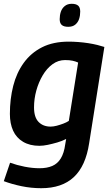

<svg xmlns="http://www.w3.org/2000/svg" viewBox="-30 -770 585 1010"><path d="M-10 183 23 86Q59 99 100 107Q141 115 178 115Q217 115 245 103Q273 91 290 63Q307 35 313 -10L318 -39Q297 -28 271 -20.5Q245 -13 221 -8Q197 -3 177 -3Q127 -3 91.5 -24Q56 -45 39 -82.5Q22 -120 22 -171Q22 -249 39.5 -318Q57 -387 95 -439.5Q133 -492 191.5 -521.5Q250 -551 332 -551Q354 -551 381 -549Q408 -547 434 -543Q460 -539 482 -533.5Q504 -528 519 -523L439 -17Q421 103 358.5 161.5Q296 220 187 220Q134 220 83.5 209.5Q33 199 -10 183ZM381 -441Q368 -447 352 -450.5Q336 -454 312 -454Q276 -454 246 -432Q216 -410 194.5 -373.5Q173 -337 161 -293.5Q149 -250 149 -205Q149 -153 173 -128.5Q197 -104 236 -104Q251 -104 268 -108.5Q285 -113 302.5 -119.5Q320 -126 332 -134ZM329 -629Q306 -629 295 -638.5Q284 -648 284 -669Q284 -690 290 -708Q296 -726 310.5 -738Q325 -750 347 -750Q370 -750 381 -740.5Q392 -731 392 -709Q392 -688 386 -670Q380 -652 366 -640.5Q352 -629 329 -629Z"/></svg>

Font: Georama ExtraCondensed Thin SemiBold
Style: Italic
Weight: 600
Italic angle: -9°
Version: Version 1.001